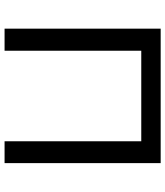

<svg xmlns="http://www.w3.org/2000/svg" viewBox="40 -780 740 861"><g transform="rotate(90 410.5 -350.0)"><path d="M109 -700H712V0H614V-613H208V0H109Z"/></g></svg>

Font: Montserrat
Style: Regular
Weight: 500
Designer: Julieta Ulanovsky
Foundry: Julieta Ulanovsky
Version: Version 7.200;PS 007.200;hotconv 1.0.88;makeotf.lib2.5.64775